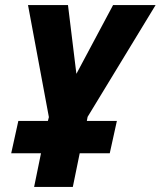

<svg xmlns="http://www.w3.org/2000/svg" viewBox="-20 -734 631 754"><path d="M114 0H266L293 -132H411L439 -259H321L324 -275L591 -714H424L280 -444L247 -714H90L172 -274L168 -259H52L24 -132H141Z"/></svg>

Font: Noto Sans Display SemiCondensed Extra
Style: Italic
Weight: 800
Width: 4
Italic angle: -12°
Designer: Monotype Design Team
Foundry: Monotype Imaging Inc.
Version: Version 1.900